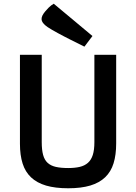

<svg xmlns="http://www.w3.org/2000/svg" viewBox="-20 -989 726 1024"><path d="M86.4 -696.8H202.6V-231Q202.6 -189.5 210 -162.6Q217.3 -135.7 234.1 -120.4Q251 -105 277.8 -98.9Q304.7 -92.8 343.8 -92.8Q378.9 -92.8 405 -98.9Q431.2 -105 448.7 -120.4Q466.3 -135.7 474.9 -162.6Q483.4 -189.5 483.4 -231V-696.8H599.6V-224.1Q599.6 -163.1 585.7 -118.2Q571.8 -73.2 541 -43.7Q510.3 -14.2 461.7 0.5Q413.1 15.1 343.8 15.1Q274.4 15.1 225.6 0.7Q176.8 -13.7 145.8 -43Q114.7 -72.3 100.6 -116.9Q86.4 -161.6 86.4 -222.2ZM430.2 -740.2Q390.1 -759.8 353 -778.8Q337.4 -786.6 320.6 -795.4Q303.7 -804.2 288.1 -812.7Q272.5 -821.3 258.5 -829.3Q244.6 -837.4 234.4 -844.2Q201.7 -866.2 201.7 -887.7Q201.7 -897 206.5 -906.7Q211.4 -916.5 221.2 -928.2Q231 -939.9 239 -947.8Q247.1 -955.6 253.4 -960.4Q260.7 -965.8 266.6 -969.2L473.1 -796.9Z"/></svg>

Font: Doppio One
Style: Regular
Weight: 400
Designer: Szymon Celej
Foundry: Szymon Celej
Version: Version 1.002